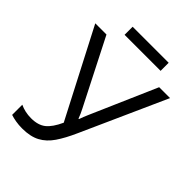

<svg xmlns="http://www.w3.org/2000/svg" viewBox="-242 -973 1102 1102"><g transform="rotate(45 309.0 -421.5)"><path d="M617.7 -713.9 385.3 -196.3Q355 -127.9 323.7 -82Q292.5 -36.1 249.5 -13.2Q206.5 9.8 140.6 9.8Q112.3 9.8 88.1 5.6Q64 1.5 44.9 -4.9V-87.4Q64.5 -78.1 87.2 -73Q109.9 -67.9 135.3 -67.9Q191.9 -67.9 224.9 -94.2Q257.8 -120.6 286.1 -182.6L10.7 -713.9H101.6L304.7 -314.9Q317.9 -290 329.6 -258.8H333Q336.9 -270 343 -285.6Q349.1 -301.3 354 -312L529.3 -713.9ZM468.8 -851.6V-786.1H176.3V-851.6Z"/></g></svg>

Font: Open Sans
Style: Regular
Weight: 400
Designer: Monotype Design Team
Foundry: Monotype Imaging Inc.
Version: Version 3.000; ttfautohint (v1.8.4)